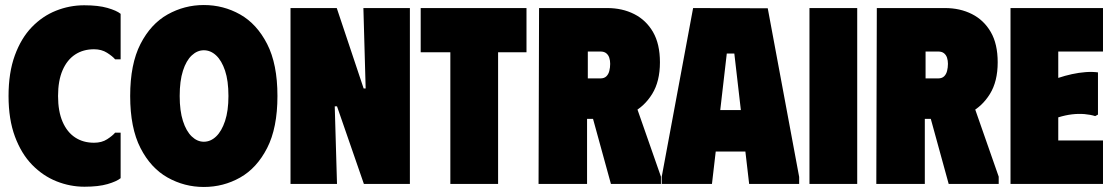

<svg xmlns="http://www.w3.org/2000/svg" viewBox="-20 -732 4430 764"><path d="M14 -350Q14 -443 39 -511.5Q64 -580 106.5 -624Q149 -668 203 -689.5Q257 -711 315 -711Q371 -711 407.5 -700.5Q444 -690 460 -677V-496H438Q428 -508 406 -522Q384 -536 354 -536Q311 -536 279 -515Q247 -494 229 -452.5Q211 -411 211 -350Q211 -289 229 -247.5Q247 -206 279 -185Q311 -164 354 -164Q385 -164 406.5 -178Q428 -192 438 -204H460V-23Q444 -10 408 0.5Q372 11 316 11Q259 11 205 -10.5Q151 -32 108 -76Q65 -120 39.5 -188.5Q14 -257 14 -350Z M498 -350Q498 -477 539 -557Q580 -637 647 -674.5Q714 -712 791 -712Q869 -712 935.5 -674.5Q1002 -637 1043 -557Q1084 -477 1084 -350Q1084 -223 1043 -143Q1002 -63 935.5 -25.5Q869 12 791 12Q714 12 647 -25.5Q580 -63 539 -143Q498 -223 498 -350ZM695 -350Q695 -291 708 -250.5Q721 -210 743 -189Q765 -168 791 -168Q818 -168 840 -189Q862 -210 875.5 -250.5Q889 -291 889 -350Q889 -411 875.5 -451Q862 -491 840 -511.5Q818 -532 791 -532Q765 -532 743 -511.5Q721 -491 708 -450.5Q695 -410 695 -350Z M1426 -700H1611V0H1428L1321 -309H1312L1321 0H1136V-700H1320L1427 -380H1435Z M2075 -700V-524H1962V0H1772V-524H1654V-700Z M2125 -700H2316V0H2123ZM2396 -700Q2456 -700 2503.5 -676Q2551 -652 2578.5 -604.5Q2606 -557 2606 -484Q2606 -408 2575 -358Q2544 -308 2495.5 -283.5Q2447 -259 2393 -259H2223V-700ZM2319 -420H2369Q2384 -420 2392.5 -428Q2401 -436 2404.5 -449.5Q2408 -463 2408 -478Q2408 -491 2404.5 -502Q2401 -513 2392.5 -520Q2384 -527 2369 -527H2319ZM2312 -360 2496 -355 2610 -29V0H2411Z M2613 0V-28L2738 -700L3035 -699L3160 -28V0H2961L2946 -129H2828L2813 0ZM2846 -294H2928L2902 -519H2872Z M3201 -700H3391V0H3201Z M3469 -700H3660V0H3467ZM3740 -700Q3800 -700 3847.5 -676Q3895 -652 3922.5 -604.5Q3950 -557 3950 -484Q3950 -408 3919 -358Q3888 -308 3839.5 -283.5Q3791 -259 3737 -259H3567V-700ZM3663 -420H3713Q3728 -420 3736.5 -428Q3745 -436 3748.5 -449.5Q3752 -463 3752 -478Q3752 -491 3748.5 -502Q3745 -513 3736.5 -520Q3728 -527 3713 -527H3663ZM3656 -360 3840 -355 3954 -29V0H3755Z M4369 -700V-527H4191V-422Q4218 -431 4245.5 -437Q4273 -443 4299.5 -445Q4326 -447 4349 -444V-276L4338 -270Q4319 -276 4295.5 -278Q4272 -280 4246 -277Q4220 -274 4191 -265V-173H4369V0H4001V-700Z"/></svg>

Font: Phudu Black
Style: Regular
Weight: 900
Version: Version 1.005;gftools[0.9.23]